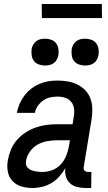

<svg xmlns="http://www.w3.org/2000/svg" viewBox="-20 -930 540 958"><path d="M143 8Q114 8 87.5 0.5Q61 -7 42.5 -26.5Q24 -46 19 -73.5Q14 -101 19 -130Q24 -157 34.5 -183Q45 -209 64 -231Q83 -253 107 -268.5Q131 -284 157.5 -293.5Q184 -303 210.5 -306.5Q237 -310 264 -310H342L348 -348Q352 -368 349.5 -387.5Q347 -407 335.5 -421.5Q324 -436 305.5 -442Q287 -448 267 -448Q249 -448 230.5 -444Q212 -440 196 -429Q180 -418 168.5 -401.5Q157 -385 154 -367H64Q68 -389 77.5 -411Q87 -433 101.5 -452.5Q116 -472 135.5 -487Q155 -502 177 -511.5Q199 -521 221.5 -524.5Q244 -528 267 -528Q293 -528 319 -523.5Q345 -519 367 -508Q389 -497 406 -479Q423 -461 431.5 -437.5Q440 -414 440.5 -387.5Q441 -361 437 -335L398 -98Q397 -93 397.5 -88Q398 -83 401.5 -79Q405 -75 410 -73.5Q415 -72 420 -72H436L435 8H406Q385 8 364.5 3Q344 -2 329.5 -15.5Q315 -29 309 -49Q303 -69 306 -91Q293 -69 276 -49.5Q259 -30 237 -17Q215 -4 191 2Q167 8 143 8ZM191 -72Q216 -72 240.5 -81Q265 -90 283 -109.5Q301 -129 310.5 -153Q320 -177 324 -201L329 -230H264Q240 -230 215 -225.5Q190 -221 167.5 -208.5Q145 -196 129.5 -174Q114 -152 110 -128Q108 -118 110 -108.5Q112 -99 118.5 -92.5Q125 -86 134 -82Q143 -78 152 -76Q161 -74 171 -73Q181 -72 191 -72ZM405 -603Q389 -603 373.5 -608.5Q358 -614 349 -626Q340 -638 338 -654Q336 -670 338 -686Q340 -697 346 -707.5Q352 -718 361.5 -725Q371 -732 382.5 -734.5Q394 -737 405 -737Q421 -737 436 -731.5Q451 -726 460 -714Q469 -702 471.5 -686Q474 -670 471 -654Q469 -643 463.5 -632.5Q458 -622 448 -615Q438 -608 427 -605.5Q416 -603 405 -603ZM205 -603Q189 -603 173.5 -608.5Q158 -614 149 -626Q140 -638 138 -654Q136 -670 138 -686Q140 -697 146 -707.5Q152 -718 161.5 -725Q171 -732 182.5 -734.5Q194 -737 205 -737Q221 -737 236 -731.5Q251 -726 260 -714Q269 -702 271.5 -686Q274 -670 271 -654Q269 -643 263.5 -632.5Q258 -622 248 -615Q238 -608 227 -605.5Q216 -603 205 -603ZM489 -840H189L188 -910H488Z"/></svg>

Font: Iosevka SS18 Medium
Style: Italic
Weight: 500
Italic angle: -9°
Monospace: yes
Designer: Belleve Invis
Foundry: Belleve Invis
Version: Version 25.1.1; ttfautohint (v1.8.4)